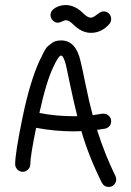

<svg xmlns="http://www.w3.org/2000/svg" viewBox="-20 -680 520 760"><path d="M440 30Q440 42 431.5 51Q423 60 410 60Q392 60 383 43Q332 -59 302 -161Q297 -161 287.5 -160.5Q278 -160 273 -160Q198 -160 123 -174Q100 -62 100 -30Q100 -18 91 -9Q82 0 70 0Q58 0 49 -9Q40 -18 40 -30Q40 -74 69.5 -216.5Q99 -359 138 -443L144 -454Q149 -466 151 -469.5Q153 -473 159 -483.5Q165 -494 170.5 -498Q176 -502 184 -508.5Q192 -515 201.5 -517.5Q211 -520 222 -520Q281 -520 299 -437Q304 -418 318.5 -346.5Q333 -275 347 -224L385 -230H390Q402 -230 411 -221.5Q420 -213 420 -200Q420 -187 412 -179.5Q404 -172 395 -170.5Q386 -169 364 -166Q396 -66 437 17Q440 23 440 30ZM273 -220H286Q273 -271 258.5 -340Q244 -409 241 -423Q231 -460 222 -460Q212 -460 192 -417Q163 -357 136 -233Q199 -220 273 -220ZM210 -590Q198 -590 189 -599Q180 -608 180 -620Q180 -638 199 -649Q218 -660 240 -660Q277 -660 311 -626Q327 -610 340 -610Q348 -610 364 -622.5Q380 -635 390 -635Q403 -635 411.5 -626Q420 -617 420 -605Q420 -593 413 -585Q382 -550 340 -550Q303 -550 269 -584Q253 -600 240 -600Q236 -600 225.5 -595Q215 -590 210 -590Z"/></svg>

Font: Pecita
Style: Book
Weight: 400
Width: 7
Version: Version 4.3